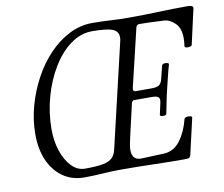

<svg xmlns="http://www.w3.org/2000/svg" viewBox="-75 -758 1000 856"><g transform="rotate(-10 425.0 -330.0)"><path d="M240 6Q186 6 145 -22Q104 -50 81 -101Q58 -152 58 -221Q58 -285 75.5 -348.5Q93 -412 124 -469.5Q155 -527 197 -571Q239 -615 289 -640.5Q339 -666 393 -666Q435 -666 476.5 -663.5Q518 -661 559 -661Q626 -661 692.5 -663.5Q759 -666 826 -666Q850 -666 850 -654Q850 -652 849.5 -649.5Q849 -647 848 -644L814 -493Q813 -488 804 -486Q795 -484 787.5 -486Q780 -488 781 -493Q784 -510 784 -528Q784 -575 760 -597.5Q736 -620 713 -621Q678 -623 648.5 -624Q619 -625 600 -625Q587 -625 584 -610L522 -350Q518 -333 532 -333H605Q627 -333 638 -340Q649 -347 654 -369L668 -425Q670 -431 677.5 -432.5Q685 -434 692.5 -432Q700 -430 699 -425Q692 -402 685.5 -374.5Q679 -347 672 -319Q665 -291 659.5 -262.5Q654 -234 649 -210Q648 -205 640 -203.5Q632 -202 625.5 -204Q619 -206 620 -211L631 -261Q632 -266 632.5 -270Q633 -274 633 -276Q633 -295 600 -295H519Q509 -295 506 -282L472 -134Q468 -118 465.5 -103Q463 -88 463 -79Q463 -33 503 -33L607 -37Q653 -39 682 -78Q711 -117 725 -173Q727 -179 735.5 -180.5Q744 -182 752 -180.5Q760 -179 760 -174L722 -9Q721 -4 717 0Q713 4 698 4Q625 4 552.5 2Q480 0 407 0Q365 0 323 3Q281 6 240 6ZM250 -32Q302 -32 331 -37.5Q360 -43 374 -57Q388 -71 393 -96L504 -569Q505 -573 505 -576.5Q505 -580 505 -583Q505 -609 479 -619.5Q453 -630 387 -630Q335 -630 289 -596.5Q243 -563 208 -505.5Q173 -448 153 -376.5Q133 -305 133 -229Q133 -177 148 -132Q163 -87 189.5 -59.5Q216 -32 250 -32Z"/></g></svg>

Font: Junicode Two Beta Condensed
Style: Italic
Weight: 400
Width: 3
Italic angle: -9°
Version: Version 1.053; ttfautohint (v1.8.4)